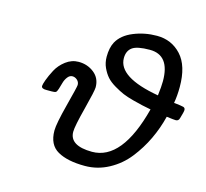

<svg xmlns="http://www.w3.org/2000/svg" viewBox="-102 -817 1008 939"><g transform="rotate(15 402.0 -347.0)"><path d="M101.1 -317.9Q101.1 -325.7 109.6 -349.4Q118.2 -373 134 -403.1Q149.9 -433.1 179.4 -455.6Q209 -478 244.1 -478Q289.1 -478 322.5 -451.4Q356 -424.8 356 -378.9Q356 -360.8 331.1 -264.9Q306.2 -168.9 306.2 -141.1Q306.2 -70.3 419.9 -69.8Q571.8 -69.8 643.1 -344.2Q614.3 -350.1 599.6 -353Q585 -356 551 -365Q517.1 -374 497.1 -382.6Q477.1 -391.1 450 -407Q422.9 -422.9 407.5 -440.4Q392.1 -458 380.6 -482.9Q369.1 -507.8 369.1 -538.1Q369.1 -583 384.8 -612.8Q407.7 -654.8 463.4 -677.5Q519 -700.2 581.1 -700.2Q655.3 -700.2 704.1 -647.2Q752.9 -594.2 752.9 -486.8Q752.9 -442.9 746.1 -404.8Q784.2 -400.9 794.2 -397.9Q804.2 -395 804.2 -383.8Q804.2 -375 793.9 -340.8Q790 -324.7 774.9 -325.2Q766.1 -325.2 729 -330.1Q713.9 -269 687 -212.4Q660.2 -155.8 620.6 -105.5Q581.1 -55.2 524.4 -24.7Q467.8 5.9 403.8 5.9Q315.9 5.9 265.9 -22.5Q215.8 -50.8 215.8 -123Q215.8 -157.2 241.9 -257.6Q268.1 -357.9 268.1 -367.2Q268.1 -382.3 257.1 -392.1Q246.1 -401.9 232.9 -401.9Q218.8 -401.9 208.5 -388.4Q198.2 -375 193.6 -358.4Q189 -341.8 184.1 -325.9Q179.2 -310.1 173.8 -307.1Q168 -304.2 153.8 -304.2H127Q101.1 -303.7 101.1 -317.9ZM452.1 -553.2Q452.1 -456.1 660.2 -419.9Q666 -465.8 666 -493.2Q666 -625 564.9 -625Q500 -625 476.1 -607.2Q452.1 -589.4 452.1 -553.2Z"/></g></svg>

Font: CMU Concrete
Style: BoldItalic
Weight: 700
Italic angle: -14.04°
Version: Version 0.7.0